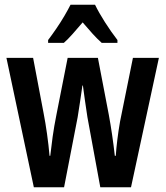

<svg xmlns="http://www.w3.org/2000/svg" viewBox="-20 -786 695 806"><path d="M347 -294Q342 -326 337 -361.5Q332 -397 328 -427H326Q321 -394 316 -358.5Q311 -323 306 -294L249 0H122L7 -543H119L163 -311Q171 -270 177.5 -223.5Q184 -177 188 -132H191Q195 -169 201 -212Q207 -255 217 -305L264 -543H391L437 -303Q444 -265 450.5 -221Q457 -177 462 -132H466Q468 -162 472.5 -199Q477 -236 484 -276L538 -543H647L530 0H401ZM379 -766Q395 -733 420.5 -693Q446 -653 473 -618V-606H407Q388 -623 368.5 -644.5Q349 -666 327 -692Q305 -666 284.5 -643Q264 -620 248 -606H182V-618Q198 -639 216.5 -666Q235 -693 250.5 -719.5Q266 -746 276 -766Z"/></svg>

Font: Noto Sans Ethiopic ExtraCondensed SemiBold
Style: Regular
Weight: 600
Width: 2
Designer: Monotype Design Team
Foundry: Monotype Imaging Inc.
Version: Version 2.102; ttfautohint (v1.8.4.7-5d5b)